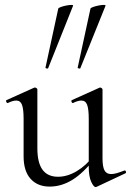

<svg xmlns="http://www.w3.org/2000/svg" viewBox="-20 -751 533 781"><path d="M182 8Q133 8 104.5 -23.5Q76 -55 76 -115V-268Q76 -307 69.5 -324.5Q63 -342 46 -342Q32 -342 12 -332Q8 -331 5.5 -337Q3 -343 7 -344L118 -394Q120 -395 122 -395Q125 -395 128.5 -392.5Q132 -390 132 -387V-148Q132 -89 153 -60.5Q174 -32 216 -32Q254 -32 292.5 -55Q331 -78 360 -117L365 -106Q319 -47 274.5 -19.5Q230 8 182 8ZM397 -387V-107Q397 -73 405 -58Q413 -43 432 -43Q442 -43 454.5 -46.5Q467 -50 485 -57Q490 -59 492 -53.5Q494 -48 490 -46L373 9Q371 10 369 10Q361 10 351 -11.5Q341 -33 341 -73V-268Q341 -307 334.5 -324.5Q328 -342 311 -342Q297 -342 277 -332Q273 -331 271 -337Q269 -343 273 -344L384 -394Q386 -395 387 -395Q390 -395 393.5 -392.5Q397 -390 397 -387ZM176 -474Q175 -471 169.5 -472.5Q164 -474 165 -476L217 -716Q218 -719 227.5 -722.5Q237 -726 249.5 -728.5Q262 -731 270.5 -731Q279 -731 277 -727ZM307 -474Q306 -471 300.5 -472.5Q295 -474 296 -476L348 -716Q349 -719 358.5 -722.5Q368 -726 380.5 -728.5Q393 -731 402 -731Q411 -731 409 -727Z"/></svg>

Font: Cormorant Garamond Light
Style: Regular
Weight: 400
Version: Version 4.001